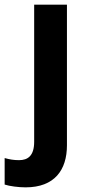

<svg xmlns="http://www.w3.org/2000/svg" viewBox="-75 -566 380 826"><path d="M35 240C160 240 213 165 213 59V-546H72V44C72 104 45 123 7 123C-16 123 -33 120 -55 114V228C-34 235 5 240 35 240Z"/></svg>

Font: Noto Sans Sinhala UI SemiCondensed
Style: Bold
Weight: 700
Width: 4
Designer: Jelle Bosma - Monotype Design Team
Foundry: Monotype Imaging Inc.
Version: Version 2.006